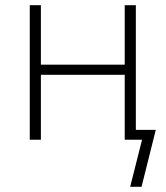

<svg xmlns="http://www.w3.org/2000/svg" viewBox="-20 -540 640 742"><path d="M483 182 529 0H462V-251H138V0H95V-520H138V-290H462V-520H505V-38H582L527 182Z"/></svg>

Font: Zed Sans Extralight Extended
Style: Regular
Weight: 200
Width: 7
Designer: Belleve Invis
Foundry: Belleve Invis
Version: Version 1.0.0; ttfautohint (v1.8.4)